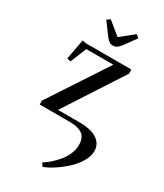

<svg xmlns="http://www.w3.org/2000/svg" viewBox="-228 -717 943 1107"><g transform="rotate(30 243.0 -164.0)"><path d="M58.1 0V-25.9L311 -411.1H130.9L87.9 -304.2L63 -309.1L87.9 -443.8L113.8 -439H415V-411.1L165 -25.9H306.2Q352.5 -25.9 386.7 -16.6Q420.9 -7.3 443.4 16.1Q465.8 39.6 465.8 76.2Q465.8 108.9 444.6 145.5Q423.3 182.1 390.6 212.4Q357.9 242.7 321.3 266.8Q284.7 291 252 303.2L237.8 282.2Q258.8 269 279.8 250.7Q300.8 232.4 322.3 207.5Q343.8 182.6 357.4 151.6Q371.1 120.6 371.1 89.8Q371.1 61 361.3 42.2Q351.6 23.4 333.3 14.6Q314.9 5.9 296.6 2.9Q278.3 0 252.9 0ZM146 -615.2 167 -630.9 252.9 -561 339.8 -630.9 359.9 -615.2 303.2 -537.1Q288.6 -518.6 278.1 -511.7Q267.6 -504.9 252.9 -504.9Q238.3 -504.9 228.8 -511.5Q219.2 -518.1 204.1 -537.1Z"/></g></svg>

Font: Dehuti Alt
Style: Bold
Weight: 700
Version: Version 1.2